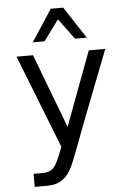

<svg xmlns="http://www.w3.org/2000/svg" viewBox="-65 -850 731 1104"><g transform="rotate(-5 301.0 -298.0)"><path d="M218.8 -620.6 306.6 -740.2 395 -620.6H462.9L342.8 -804.2H271L150.9 -620.6ZM162.1 208Q209.5 208 241.7 189Q273.9 169.9 296.4 131.8Q307.6 113.3 322.3 77.1L361.8 -25.4L373.5 -56.6Q378.9 -71.3 381.3 -77.6L387.7 -94.2Q389.2 -100.1 394.5 -112.3L404.3 -137.7Q409.7 -152.3 418.9 -175.8L563 -546.9H467.8L308.1 -119.1L146 -546.9H50.8L262.2 -8.8Q241.2 47.4 229.5 71.3Q216.8 98.1 205.1 109.9Q182.1 132.8 143.1 132.8H89.8V208Z"/></g></svg>

Font: Hack Dev
Style: Regular
Weight: 400
Designer: Christopher Simpkins
Foundry: Christopher Simpkins
Version: Version 2.0315